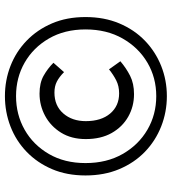

<svg xmlns="http://www.w3.org/2000/svg" viewBox="20 -692 681 760"><g transform="rotate(-90 360.0 -311.5)"><path d="M360 9Q297 9 240 -13.5Q183 -36 139.5 -78Q96 -120 71 -179.5Q46 -239 46 -313Q46 -387 71 -445.5Q96 -504 139.5 -546Q183 -588 240 -610Q297 -632 360 -632Q423 -632 479.5 -610Q536 -588 579.5 -546Q623 -504 648 -445.5Q673 -387 673 -313Q673 -239 648 -179.5Q623 -120 579.5 -78Q536 -36 479.5 -13.5Q423 9 360 9ZM360 -33Q433 -33 492.5 -68Q552 -103 588 -166Q624 -229 624 -313Q624 -396 588 -458Q552 -520 492.5 -554Q433 -588 360 -588Q287 -588 227 -554Q167 -520 131 -458Q95 -396 95 -313Q95 -229 131 -166Q167 -103 227 -68Q287 -33 360 -33ZM368 -121Q319 -121 278.5 -144Q238 -167 214 -209.5Q190 -252 190 -312Q190 -369 215.5 -410Q241 -451 282 -473Q323 -495 370 -495Q412 -495 440.5 -479Q469 -463 492 -440L455 -398Q436 -417 417.5 -426.5Q399 -436 374 -436Q322 -436 291.5 -401Q261 -366 261 -312Q261 -251 291 -215.5Q321 -180 371 -180Q400 -180 422.5 -191.5Q445 -203 466 -220L498 -175Q471 -152 440.5 -136.5Q410 -121 368 -121Z"/></g></svg>

Font: Narnoor
Style: Regular
Weight: 400
Designer: S. Sridhar Murthy
Foundry: SIL International
Version: Version 3.000